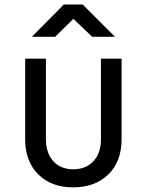

<svg xmlns="http://www.w3.org/2000/svg" viewBox="-20 -805 639 835"><path d="M118.7 -645 257.3 -785.2H339.8L480 -645H380.9L299.3 -723.1L219.7 -645ZM298.3 9.8Q203.1 9.8 146.5 -46.4Q89.4 -103 89.4 -200.2V-549.8H179.7V-200.2Q179.7 -140.1 211.4 -104.5Q243.7 -68.8 298.3 -68.8Q354 -68.8 386.7 -104.5Q419.4 -140.1 418.9 -200.2V-549.8H508.8V-200.2Q508.8 -103 451.2 -46.4Q393.1 9.8 298.3 9.8Z"/></svg>

Font: UDEV Gothic 35
Style: Regular
Weight: 400
Version: v2.1.0; ttfautohint (v1.8.4.7-5d5b-dirty) -l 6 -r 45 -G 200 